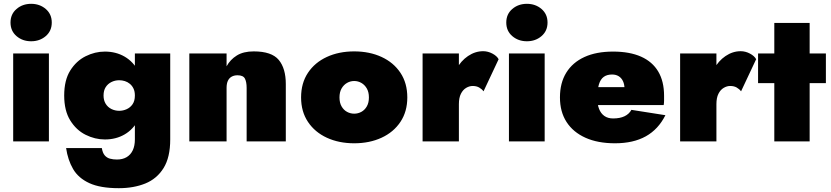

<svg xmlns="http://www.w3.org/2000/svg" viewBox="-20 -740 4348 1005"><path d="M35 -622Q35 -578 66.5 -551Q98 -524 143 -524Q188 -524 219.5 -551Q251 -578 251 -622Q251 -666 219.5 -693Q188 -720 143 -720Q98 -720 66.5 -693Q35 -666 35 -622ZM49 -460V0H236V-460Z M326 35Q335 97 362.5 144.5Q390 192 447.5 218.5Q505 245 602 245Q680 245 740.5 220.5Q801 196 836 140Q871 84 871 -10V-460H686V-10Q686 23 675 46.5Q664 70 643 82.5Q622 95 592 95Q572 95 555.5 90.5Q539 86 528 73Q517 60 513 35ZM316 -240Q316 -161 347.5 -110Q379 -59 428 -34.5Q477 -10 529 -10Q587 -10 632.5 -36.5Q678 -63 705 -114.5Q732 -166 732 -240Q732 -315 705 -366Q678 -417 632.5 -443.5Q587 -470 529 -470Q477 -470 428 -445.5Q379 -421 347.5 -370.5Q316 -320 316 -240ZM522 -240Q522 -266 533 -283.5Q544 -301 563 -310.5Q582 -320 604 -320Q619 -320 633.5 -315.5Q648 -311 660 -301Q672 -291 679 -276Q686 -261 686 -240Q686 -212 674 -194.5Q662 -177 643 -168.5Q624 -160 604 -160Q582 -160 563 -169.5Q544 -179 533 -197Q522 -215 522 -240Z M1271 -280V0H1476V-300Q1476 -382 1439 -426.5Q1402 -471 1308 -471Q1254 -471 1219.5 -449.5Q1185 -428 1166 -393V-460H971V0H1166V-280Q1166 -303 1173 -317.5Q1180 -332 1193 -339Q1206 -346 1223 -346Q1253 -346 1262 -328.5Q1271 -311 1271 -280Z M1556 -230Q1556 -156 1592 -102Q1628 -48 1691 -19Q1754 10 1834 10Q1914 10 1977 -19Q2040 -48 2076 -102Q2112 -156 2112 -230Q2112 -305 2076 -359Q2040 -413 1977 -442Q1914 -471 1834 -471Q1754 -471 1691 -442Q1628 -413 1592 -359Q1556 -305 1556 -230ZM1757 -230Q1757 -258 1768 -277Q1779 -296 1796.5 -306Q1814 -316 1834 -316Q1854 -316 1871.5 -306Q1889 -296 1900 -277Q1911 -258 1911 -230Q1911 -202 1900 -183Q1889 -164 1871.5 -154.5Q1854 -145 1834 -145Q1814 -145 1796.5 -154.5Q1779 -164 1768 -183Q1757 -202 1757 -230Z M2382 -460H2192V0H2382ZM2511 -262 2590 -430Q2581 -447 2557.5 -459.5Q2534 -472 2509 -472Q2467 -472 2429.5 -446.5Q2392 -421 2369 -378Q2346 -335 2346 -280L2382 -195Q2382 -228 2392.5 -249Q2403 -270 2420 -280Q2437 -290 2454 -290Q2474 -290 2488 -282Q2502 -274 2511 -262Z M2630 -622Q2630 -578 2661.5 -551Q2693 -524 2738 -524Q2783 -524 2814.5 -551Q2846 -578 2846 -622Q2846 -666 2814.5 -693Q2783 -720 2738 -720Q2693 -720 2661.5 -693Q2630 -666 2630 -622ZM2644 -460V0H2831V-460Z M3199 10Q3295 10 3360.5 -26.5Q3426 -63 3463 -137L3285 -165Q3273 -143 3249 -131.5Q3225 -120 3189 -120Q3162 -120 3143.5 -133Q3125 -146 3115.5 -170.5Q3106 -195 3107 -230Q3107 -272 3115 -298.5Q3123 -325 3140 -337.5Q3157 -350 3184 -350Q3204 -350 3218.5 -341Q3233 -332 3241 -315Q3249 -298 3249 -274Q3249 -267 3245 -257Q3241 -247 3235 -238L3273 -284H3017V-190H3454Q3456 -201 3456 -213.5Q3456 -226 3456 -239Q3456 -314 3425.5 -365.5Q3395 -417 3335.5 -443.5Q3276 -470 3189 -470Q3101 -470 3039 -441.5Q2977 -413 2944 -359.5Q2911 -306 2911 -230Q2911 -155 2945.5 -101.5Q2980 -48 3044.5 -19Q3109 10 3199 10Z M3730 -460H3540V0H3730ZM3859 -262 3938 -430Q3929 -447 3905.5 -459.5Q3882 -472 3857 -472Q3815 -472 3777.5 -446.5Q3740 -421 3717 -378Q3694 -335 3694 -280L3730 -195Q3730 -228 3740.5 -249Q3751 -270 3768 -280Q3785 -290 3802 -290Q3822 -290 3836 -282Q3850 -274 3859 -262Z M3948 -460V-305H4303V-460ZM4033 -620V0H4218V-620Z"/></svg>

Font: Jost Black
Style: Regular
Weight: 900
Version: Version 3.710